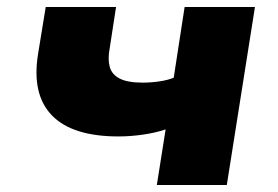

<svg xmlns="http://www.w3.org/2000/svg" viewBox="-20 -526 790 546"><path d="M426 0 451 -158Q421 -148 385.5 -143Q350 -138 317 -138Q186 -138 128 -197.5Q70 -257 88 -371L110 -506H310L292 -389Q286 -358 292 -336Q298 -314 320.5 -302.5Q343 -291 386 -291Q409 -291 433 -294.5Q457 -298 474 -305L505 -506H705L625 0Z"/></svg>

Font: Nunito Sans 7pt SemiExpanded Black
Style: Italic
Weight: 900
Width: 6
Italic angle: -9°
Designer: Vernon Adams
Foundry: Vernon Adams
Version: Version 3.101;gftools[0.9.27]